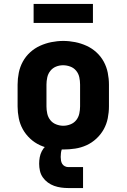

<svg xmlns="http://www.w3.org/2000/svg" viewBox="-20 -748 640 971"><path d="M300 8Q270 8 240 3.5Q210 -1 182.5 -13.5Q155 -26 132.5 -47Q110 -68 95.5 -94Q81 -120 75 -150Q69 -180 69 -210V-320Q69 -350 75 -380Q81 -410 95.5 -436.5Q110 -463 132.5 -483.5Q155 -504 182.5 -516.5Q210 -529 240 -535Q270 -541 300 -541Q330 -541 360 -535Q390 -529 417.5 -516.5Q445 -504 467.5 -483.5Q490 -463 504.5 -436.5Q519 -410 525 -380Q531 -350 531 -320V-210Q531 -180 525 -150Q519 -120 504.5 -94Q490 -68 467.5 -47Q445 -26 417.5 -13.5Q390 -1 360 3.5Q330 8 300 8ZM300 -112Q318 -112 336 -119Q354 -126 365.5 -140.5Q377 -155 381 -173.5Q385 -192 385 -210V-320Q385 -339 381 -357.5Q377 -376 365 -390.5Q353 -405 335 -411.5Q317 -418 299 -418Q280 -418 263 -411Q246 -404 234.5 -389.5Q223 -375 219 -356.5Q215 -338 215 -320V-210Q215 -192 219 -173.5Q223 -155 234.5 -140.5Q246 -126 264 -119Q282 -112 300 -112ZM325 203Q307 203 289 200.5Q271 198 254 192Q237 186 222 175Q207 164 196.5 149Q186 134 182 116Q178 98 178 80Q178 63 181 47Q184 31 191.5 16.5Q199 2 211 -9.5Q223 -21 237.5 -28Q252 -35 268 -38Q284 -41 300 -41V0Q296 0 294 4Q292 8 291 12Q290 16 289 20.5Q288 25 288 29Q288 33 287.5 37.5Q287 42 287 46Q287 55 288.5 64Q290 73 294.5 80.5Q299 88 307.5 92.5Q316 97 325 97H400V203ZM150 -632V-728H450V-632Z"/></svg>

Font: Iosevka Curly Heavy Extended
Style: Regular
Weight: 900
Width: 7
Monospace: yes
Designer: Belleve Invis
Foundry: Belleve Invis
Version: Version 11.1.0; ttfautohint (v1.8.3)